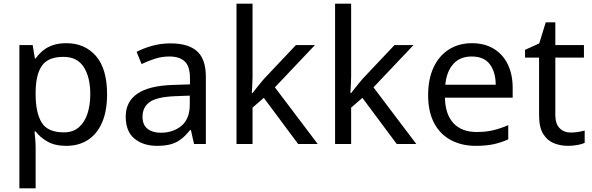

<svg xmlns="http://www.w3.org/2000/svg" viewBox="-20 -780 3209 1040"><path d="M85 240V-536H157L169 -463H173Q189 -486 211.5 -505Q234 -524 265.5 -535Q297 -546 340 -546Q439 -546 499.5 -477Q560 -408 560 -269Q560 -178 532.5 -115.5Q505 -53 455.5 -21.5Q406 10 339 10Q277 10 236.5 -13.5Q196 -37 173 -68H167Q169 -51 171 -25Q173 1 173 20V240ZM326 -63Q375 -63 406.5 -90Q438 -117 453.5 -163.5Q469 -210 469 -270Q469 -362 433.5 -417Q398 -472 324 -472Q242 -472 208.5 -426Q175 -380 173 -286V-269Q173 -170 205.5 -116.5Q238 -63 326 -63Z M830 10Q757 10 709 -28.5Q661 -67 661 -149Q661 -229 724 -272.5Q787 -316 918 -320L1009 -323V-355Q1009 -422 980 -448Q951 -474 898 -474Q856 -474 818 -461.5Q780 -449 747 -433L720 -499Q755 -518 803 -531.5Q851 -545 903 -545Q1001 -545 1048 -502Q1095 -459 1095 -365V0H1031L1014 -76H1010Q987 -47 962.5 -27.5Q938 -8 906.5 1Q875 10 830 10ZM850 -61Q918 -61 963 -98.5Q1008 -136 1008 -214V-262L929 -259Q829 -255 790.5 -227Q752 -199 752 -148Q752 -103 779.5 -82Q807 -61 850 -61Z M1261 0V-760H1348V-363Q1348 -347 1346.5 -321Q1345 -295 1344 -276H1348Q1354 -284 1366 -299Q1378 -314 1390.5 -329.5Q1403 -345 1412 -355L1583 -536H1686L1469 -307L1701 0H1595L1409 -250L1348 -197V0Z M1795 0V-760H1882V-363Q1882 -347 1880.5 -321Q1879 -295 1878 -276H1882Q1888 -284 1900 -299Q1912 -314 1924.5 -329.5Q1937 -345 1946 -355L2117 -536H2220L2003 -307L2235 0H2129L1943 -250L1882 -197V0Z M2557 10Q2481 10 2422.5 -21Q2364 -52 2331.5 -113.5Q2299 -175 2299 -264Q2299 -352 2328.5 -415Q2358 -478 2411.5 -512Q2465 -546 2536 -546Q2605 -546 2654.5 -516Q2704 -486 2730.5 -431.5Q2757 -377 2757 -304V-251H2390Q2392 -160 2436.5 -112.5Q2481 -65 2561 -65Q2612 -65 2651.5 -74.5Q2691 -84 2733 -102V-25Q2692 -7 2652 1.5Q2612 10 2557 10ZM2392 -321H2665Q2665 -389 2633.5 -431.5Q2602 -474 2535 -474Q2472 -474 2435.5 -433.5Q2399 -393 2392 -321Z M3057 10Q3015 10 2979.5 -4.5Q2944 -19 2922 -55Q2900 -91 2900 -156V-468H2824V-510L2901 -545L2936 -659H2988V-536H3143V-468H2988V-158Q2988 -109 3011.5 -85.5Q3035 -62 3072 -62Q3092 -62 3113 -65.5Q3134 -69 3147 -73V-6Q3133 1 3107 5.5Q3081 10 3057 10Z"/></svg>

Font: Noto Sans Symbols
Style: Regular
Weight: 400
Designer: Monotype Design Team
Foundry: Monotype Imaging Inc.
Version: Version 2.002